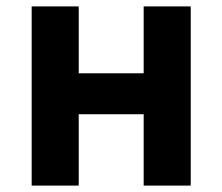

<svg xmlns="http://www.w3.org/2000/svg" viewBox="-20 -580 695 600"><path d="M79 0H226V-223H429V0H576V-560H429V-351H226V-560H79Z"/></svg>

Font: Source Han Sans CN
Style: Bold
Weight: 700
Designer: Ryoko NISHIZUKA 西塚涼子 (kana, bopomofo & ideographs); Paul D. Hunt (Latin, Greek & Cyrillic); Sandoll Communications 산돌커뮤니
Foundry: Adobe
Version: Version 2.001;hotconv 1.0.107;makeotfexe 2.5.65593